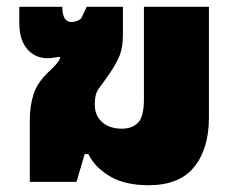

<svg xmlns="http://www.w3.org/2000/svg" viewBox="-20 -537 693 567"><path d="M419 10Q510 10 553.5 -44Q597 -98 597 -190V-517H405V-244Q405 -192 387.5 -174.5Q370 -157 340 -157Q303 -157 281.5 -176.5Q260 -196 260 -227V-232Q260 -260 272.5 -276.5Q285 -293 305 -322Q324 -350 333.5 -373.5Q343 -397 343 -436V-517H236L220 -483Q208 -472 191 -472Q164 -472 164 -517H37V-470Q37 -419 60.5 -392Q84 -365 121 -365Q129 -365 137.5 -366.5Q146 -368 155 -369L158 -368Q156 -359 146 -347.5Q136 -336 127 -328Q90 -294 79 -258.5Q68 -223 68 -184V0H206L230 -82H241Q259 -44 303.5 -17Q348 10 419 10Z"/></svg>

Font: Noto Sans Thai UI Black
Style: Regular
Weight: 900
Designer: Monotype Design Team
Foundry: Monotype Imaging Inc.
Version: Version 1.901